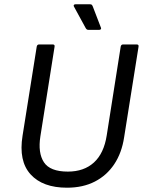

<svg xmlns="http://www.w3.org/2000/svg" viewBox="-20 -862 671 894"><path d="M292 12Q179 12 122.5 -50Q66 -112 85 -230L151 -645Q153 -655 162 -655H226Q236 -655 234 -644L168 -227Q156 -150 184.5 -106.5Q213 -63 296 -63Q371 -63 417.5 -105.5Q464 -148 477 -232L542 -645Q544 -655 553 -655H617Q627 -655 625 -644L558 -223Q547 -150 512 -97.5Q477 -45 421.5 -16.5Q366 12 292 12ZM391 -723Q386 -723 383 -726Q380 -729 378 -733L324 -832Q322 -836 324 -839Q326 -842 331 -842H400Q405 -842 407.5 -839.5Q410 -837 412 -832L450 -733Q452 -729 449.5 -726Q447 -723 442 -723Z"/></svg>

Font: Sofia Sans Hairline
Style: Italic
Weight: 1
Italic angle: -9°
Designer: Botio Nikoltchev, Ani Petrova
Foundry: lettersoup
Version: Version 4.102